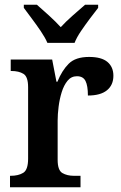

<svg xmlns="http://www.w3.org/2000/svg" viewBox="-20 -786 510 806"><path d="M22 0V-48H25Q57 -48 77.5 -60.5Q98 -73 98 -120V-420Q98 -464 78.5 -476Q59 -488 28 -488H25V-536H199L217 -443H221Q240 -490 268.5 -518.5Q297 -547 354 -547Q406 -547 431 -526Q456 -505 456 -468Q456 -429 429 -407Q402 -385 349 -385Q349 -426 339 -446Q329 -466 303 -466Q279 -466 263.5 -447Q248 -428 239 -399Q230 -370 226 -338Q222 -306 222 -280V-115Q222 -71 242 -59.5Q262 -48 290 -48H318V0ZM179 -606Q169 -629 151 -655.5Q133 -682 113.5 -708Q94 -734 80 -753V-766H135Q157 -747 185.5 -721Q214 -695 235 -672Q256 -695 285.5 -721Q315 -747 337 -766H392V-753Q377 -734 357.5 -708Q338 -682 320 -655.5Q302 -629 293 -606Z"/></svg>

Font: Noto Serif Tamil SemiCondensed SemiBold
Style: Italic
Weight: 600
Width: 4
Italic angle: -12°
Designer: Indian Type Foundry, Tom Grace, and the Monotype Design Team
Foundry: Monotype Imaging Inc.
Version: Version 2.003; ttfautohint (v1.8.4.7-5d5b)